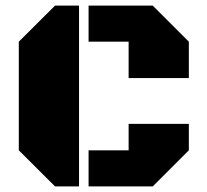

<svg xmlns="http://www.w3.org/2000/svg" viewBox="-20 -668 743 688"><path d="M177.2 0 47.4 -129.4V-518.6L177.2 -647.9H263.2V0ZM440.9 -388.2V-518.6H297.4V-647.9H527.3L656.7 -518.6V-388.2ZM297.4 0V-129.4H440.9V-224.1H656.7V-129.4L527.3 0Z"/></svg>

Font: Black Ops One
Style: Regular
Weight: 400
Designer: James Grieshaber, Eben Sorkin
Foundry: Sorkin Type Co.
Version: Version 1.004; ttfautohint (v1.8.4.7-5d5b)